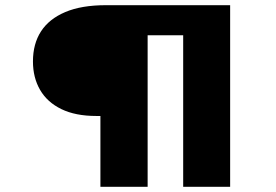

<svg xmlns="http://www.w3.org/2000/svg" viewBox="-20 -720 1062 740"><path d="M367 0V-314L414 -273H351Q271 -273 216.5 -299.5Q162 -326 134.5 -373.5Q107 -421 107 -483Q107 -551 138 -599Q169 -647 231.5 -673.5Q294 -700 388 -700H867V0H686V-660L736 -584H454L549 -652V0Z"/></svg>

Font: Lexend Tera
Style: Bold
Weight: 700
Designer: Bonnie Shaver-Troup, Thomas Jockin
Foundry: Lexend
Version: Version 1.007